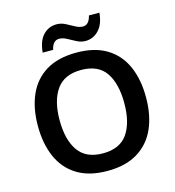

<svg xmlns="http://www.w3.org/2000/svg" viewBox="-132 -1032 1053 1153"><g transform="rotate(-15 395.0 -455.5)"><path d="M731 -358Q731 -247 694.5 -164.5Q658 -82 583 -36Q508 10 395 10Q281 10 206.5 -36Q132 -82 95.5 -165Q59 -248 59 -359Q59 -469 95.5 -551.5Q132 -634 206.5 -679.5Q281 -725 396 -725Q509 -725 583.5 -679.5Q658 -634 694.5 -551.5Q731 -469 731 -358ZM194 -358Q194 -237 242 -168Q290 -99 395 -99Q501 -99 548.5 -168Q596 -237 596 -358Q596 -479 549 -548Q502 -617 396 -617Q291 -617 242.5 -548Q194 -479 194 -358ZM201 -777Q207 -848 241 -884Q275 -920 325 -920Q353 -920 379 -906.5Q405 -893 429.5 -879.5Q454 -866 476 -866Q514 -866 527 -921H592Q586 -851 551.5 -814.5Q517 -778 468 -778Q441 -778 415 -791.5Q389 -805 364.5 -818.5Q340 -832 317 -832Q278 -832 266 -777Z"/></g></svg>

Font: Noto Sans Bassa Vah SemiBold
Style: Regular
Weight: 600
Designer: Monotype Design Team
Foundry: Monotype Imaging Inc.
Version: Version 2.002; ttfautohint (v1.8.4.7-5d5b)